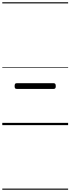

<svg xmlns="http://www.w3.org/2000/svg" viewBox="-20 -1095 616 1680"><path d="M127 -317Q116 -317 112 -322.5Q108 -328 108 -341Q108 -355 112 -361Q116 -367 127 -367H449Q459 -367 463.5 -361Q468 -355 468 -341Q468 -328 463.5 -322.5Q459 -317 449 -317ZM0 555H576V565H0ZM0 -20H576V0H0ZM0 -505H576V-500H0ZM0 -1075H576V-1065H0Z"/></svg>

Font: Playwrite AR Guides
Style: Regular
Weight: 400
Designer: Veronika Burian, José Scaglione
Foundry: TypeTogether
Version: Version 1.003